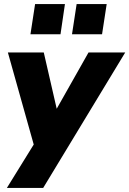

<svg xmlns="http://www.w3.org/2000/svg" viewBox="-20 -752 641 952"><path d="M14 180 168 -69 158 3 19 -492H197L271 -170H237L419 -492H601L194 180ZM337 -582 360 -732H509L486 -582ZM131 -582 154 -732H302L280 -582Z"/></svg>

Font: Nunito Sans 12pt ExtraLight 12pt Black
Style: Italic
Weight: 900
Italic angle: -9°
Version: Version 3.101;gftools[0.9.27]